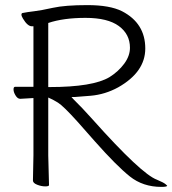

<svg xmlns="http://www.w3.org/2000/svg" viewBox="-20 -724 675 752"><path d="M612 8Q540 8 488.5 -33Q437 -74 351 -171L283 -248Q228 -309 207 -322Q186 -335 169 -342V-115L172 1Q172 6 157 6Q142 6 125.5 -0.5Q109 -7 109 -17L111 -116V-340Q91 -339 60 -337H59Q49 -337 41 -350Q33 -363 33 -373.5Q33 -384 39 -384H111V-621H105Q88 -621 70 -651Q64 -661 64 -666.5Q64 -672 68 -673Q88 -677 114 -680Q140 -683 187.5 -693.5Q235 -704 322.5 -704Q410 -704 458 -680Q549 -633 549 -534Q549 -442 443 -382Q392 -354 335.5 -349Q279 -344 272 -344H260L268 -335Q299 -305 342 -257Q534 -42 595 -20Q621 -9 628 -3Q635 3 635 4Q632 8 612 8ZM169 -383H174Q344 -383 409 -422Q444 -444 466.5 -474.5Q489 -505 489 -537Q489 -590 445.5 -622Q402 -654 315 -654Q228 -654 169 -634Z"/></svg>

Font: LXGW WenKai TC Light
Style: Regular
Weight: 300
Designer: LXGW / Fontworks Inc.
Foundry: LXGW / Fontworks Inc.
Version: Version 1.330